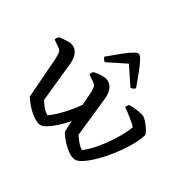

<svg xmlns="http://www.w3.org/2000/svg" viewBox="-173 -981 1206 1206"><g transform="rotate(45 430.0 -378.0)"><path d="M302 0Q279.2 0 253.2 -9.4Q227.2 -18.9 203.9 -32.8Q180.6 -46.7 163 -60.3Q145.5 -73.8 138.3 -82L85.2 -361Q81.5 -377.5 75.1 -398.4Q68.7 -419.2 47.6 -426.5L-5 -445.4Q-4.7 -456.5 -1.1 -463.9Q2.6 -471.3 4.4 -473.8Q15.1 -479.6 31.5 -485.6Q47.8 -491.7 63.7 -495.8Q79.7 -500 88.3 -500Q122.7 -500 144 -474.8Q165.4 -449.5 172 -408.2L216.7 -130Q227.6 -119.3 249.3 -102Q271 -84.7 300.5 -77Q319.2 -99 339 -131.2Q358.8 -163.5 377.2 -201.8Q395.7 -240.1 409.5 -279.8L394 -361Q390.5 -379.2 383.7 -399.6Q376.9 -420 356.9 -426.5L304.1 -445.4Q304.6 -456.7 308.1 -463.9Q311.7 -471 313.7 -473.8Q324.5 -479.6 340.2 -485.6Q355.9 -491.7 372 -495.8Q388 -500 397.1 -500Q430.1 -500 452.2 -475.3Q474.3 -450.6 480.8 -409.4L525 -126.6Q536.4 -118 558.2 -101Q580 -84 607.5 -75.2Q627.7 -99 647.9 -137.2Q668.1 -175.4 685.5 -220.7Q703 -266.1 715.6 -313.2Q728.2 -360.2 732.3 -401.7Q724.5 -408.5 707.5 -417Q690.5 -425.5 670.7 -434Q650.9 -442.4 633.8 -449Q616.6 -455.5 608.4 -458.3Q609.6 -468.6 612.5 -474.9Q615.5 -481.2 617.7 -485.5Q629 -489.2 646.6 -492.6Q664.2 -496 683.5 -498Q702.9 -500 718.8 -500Q730.9 -500 748 -490.2Q765.2 -480.4 782.1 -466.8Q799 -453.2 810.5 -440.1Q822 -427 822 -421.2Q822 -389 811.8 -345.5Q801.6 -302.1 784.1 -254.5Q766.5 -207 744.5 -161.9Q722.5 -116.8 698.4 -80.3Q674.4 -43.7 651.4 -21.8Q628.4 0 608.1 0Q585 0 560.7 -9.5Q536.4 -19.1 513.6 -32.6Q490.8 -46.2 474.1 -59.7Q457.5 -73.3 450.5 -81.3L433.4 -158Q413.9 -118 390.2 -81.7Q366.6 -45.4 343.7 -22.7Q320.7 0 302 0ZM318.9 -567.3Q308.1 -571.5 301.4 -577.8Q294.7 -584.1 292.1 -589.5Q328.5 -642 355.8 -679Q383 -716 402.4 -735.8Q421.8 -755.6 433.4 -755.6Q445 -755.6 464.4 -735.4Q483.8 -715.2 511 -678.4Q538.3 -641.5 573.9 -589.5Q570.6 -584.1 563.9 -577.4Q557.2 -570.7 546.4 -567.3L432.6 -667.8Z"/></g></svg>

Font: Texturina Medium
Style: Regular
Weight: 500
Designer: Guillermo Torres Carreño
Foundry: Omnibus-Type
Version: Version 1.003